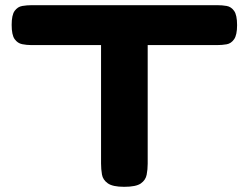

<svg xmlns="http://www.w3.org/2000/svg" viewBox="-20 -712 960 741"><path d="M819 -692Q838 -692 855 -689Q872 -686 883.5 -670Q895 -654 895 -615Q895 -577 883.5 -560.5Q872 -544 854.5 -541Q837 -538 818 -538H550V-80Q550 -58 546 -37.5Q542 -17 523.5 -4Q505 9 459 9Q415 9 396 -4.5Q377 -18 373.5 -38.5Q370 -59 370 -81V-538H101Q83 -538 65.5 -541.5Q48 -545 36.5 -561Q25 -577 25 -616Q25 -654 36.5 -670Q48 -686 66 -689Q84 -692 102 -692Z"/></svg>

Font: Fredoka Expanded
Style: Bold
Weight: 700
Width: 7
Designer: Ben Nathan
Foundry: Milena B. Brandão, Ben Nathan
Version: Version 2.001